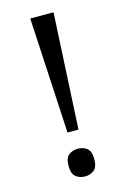

<svg xmlns="http://www.w3.org/2000/svg" viewBox="-112 -768 550 829"><g transform="rotate(-15 163.0 -354.0)"><path d="M138 -197 110 -714H214L187 -197ZM163 6Q139 6 122 -7.5Q105 -21 105 -56Q105 -92 122 -105Q139 -118 163 -118Q186 -118 203 -105Q220 -92 220 -56Q220 -21 203 -7.5Q186 6 163 6Z"/></g></svg>

Font: Noto Serif Hentaigana EL
Style: Regular
Weight: 400
Designer: Kazuhiro Yamada
Foundry: nipponia
Version: Version 1.000